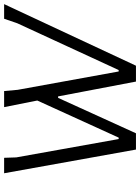

<svg xmlns="http://www.w3.org/2000/svg" viewBox="106 -786 680 932"><g transform="rotate(-90 446.0 -320.0)"><path d="M892 -640 593 0H516L444 -378H437L265 0H186L71 -640H146L148 -581L237 -84H244L424 -479L392 -640H470L476 -574L565 -84H572L799 -576L821 -640Z"/></g></svg>

Font: Alegreya Sans
Style: Italic
Weight: 400
Italic angle: -7°
Designer: Juan Pablo del Peral
Foundry: Huerta Tipografica
Version: Version 2.007